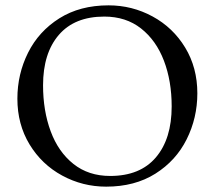

<svg xmlns="http://www.w3.org/2000/svg" viewBox="-20 -684 803 718"><path d="M45 0ZM45 -315Q45 -407 85 -487Q125 -567 202 -615.5Q279 -664 386 -664Q474 -664 550.5 -622.5Q627 -581 672.5 -506Q718 -431 718 -335Q718 -243 678 -163Q638 -83 561 -34.5Q484 14 377 14Q289 14 212.5 -27.5Q136 -69 90.5 -144Q45 -219 45 -315ZM622 -286Q622 -381 593 -457Q564 -533 507.5 -577.5Q451 -622 370 -622Q259 -622 200 -553.5Q141 -485 141 -365Q141 -270 169.5 -193Q198 -116 254.5 -71Q311 -26 392 -26Q504 -26 563 -95.5Q622 -165 622 -286Z"/></svg>

Font: EB Garamond
Style: Regular
Weight: 400
Designer: Georg Duffner and Octavio Pardo
Foundry: Georg Duffner
Version: Version 1.000; ttfautohint (v1.6)